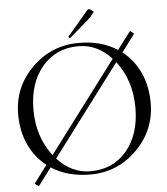

<svg xmlns="http://www.w3.org/2000/svg" viewBox="-61 -942 905 1043"><g transform="rotate(-5 391.5 -420.5)"><path d="M346.7 -739.3 337.9 -747.1 453.1 -882.8Q457 -887.7 462.9 -887.7Q467.8 -887.7 472.7 -883.8L488.3 -871.1L464.8 -841.8ZM108.4 46.9 86.9 31.2 159.2 -65.4Q97.7 -113.3 64 -186.5Q30.3 -259.8 30.3 -351.6Q30.3 -500 136.2 -605Q242.2 -710 392.6 -710Q513.7 -710 601.6 -653.3L674.8 -750L696.3 -734.4L624 -637.7Q685.5 -589.8 719.2 -516.6Q752.9 -443.4 752.9 -351.6Q752.9 -203.1 647.5 -97.7Q542 7.8 392.6 7.8Q270.5 7.8 180.7 -49.8ZM395.5 -9.8Q518.6 -9.8 593.3 -98.6Q668 -187.5 668 -333Q668 -482.4 585.9 -587.9L214.8 -94.7Q293 -9.8 395.5 -9.8ZM197.3 -115.2 568.4 -608.4Q490.2 -692.4 388.7 -692.4Q265.6 -692.4 190.4 -603.5Q115.2 -514.6 115.2 -369.1Q115.2 -220.7 197.3 -115.2Z"/></g></svg>

Font: FoglihtenNo07
Style: Regular
Weight: 500
Designer: gluk (gluksza@wp.pl)
Foundry: gluk (gluksza@wp.pl)
Version: Version 0.871